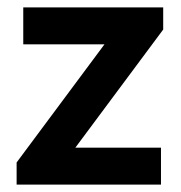

<svg xmlns="http://www.w3.org/2000/svg" viewBox="-20 -500 491 520"><path d="M25 0V-60L263 -380H43V-480H422V-420L184 -100H416V0Z"/></svg>

Font: Outfit Medium
Style: Regular
Weight: 500
Designer: Rodrigo Fuenzalida
Foundry: fragTYPE
Version: Version 1.100; ttfautohint (v1.8.4.7-5d5b);gftools[0.9.27]